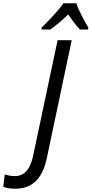

<svg xmlns="http://www.w3.org/2000/svg" viewBox="-173 -959 558 1170"><path d="M81 -791 80 -779H133C166 -802 204 -834 243 -871C267 -835 292 -802 314 -779H364L365 -791C343 -829 307 -893 292 -939H213C184 -894 119 -829 81 -791ZM-80 191C17 191 84 137 112 6L264 -714H178L28 -6C10 76 -27 114 -82 114C-105 114 -126 110 -144 104L-153 179C-137 186 -111 191 -80 191Z"/></svg>

Font: Noto Sans SemiCondensed
Style: Italic
Weight: 400
Width: 4
Italic angle: -12°
Designer: Monotype Design Team
Foundry: Monotype Imaging Inc.
Version: Version 2.013